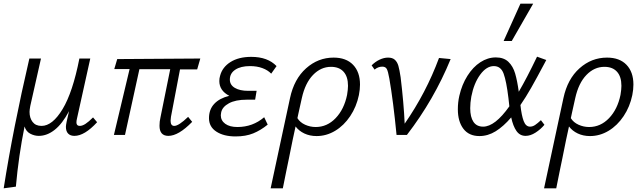

<svg xmlns="http://www.w3.org/2000/svg" viewBox="-30 -731 3488 1040"><path d="M129 -414H192L134 -157Q130 -135 130 -125Q130 -92 146.5 -70.5Q163 -49 195 -49Q254 -49 309 -140Q364 -231 400 -414H459L387 -89Q384 -77 384 -68Q384 -49 402 -49Q416 -49 433 -60Q450 -71 474 -95L496 -69Q428 5 373 5Q351 5 339 -7.5Q327 -20 327 -44Q327 -52 331 -72L344 -129Q308 -61 266.5 -28Q225 5 180 5Q156 5 133.5 -7Q111 -19 103 -46Q71 112 56 280L-10 289Q41 -36 129 -414Z M834 -50Q834 -73 839 -94L892 -356H725L647 0H587L672 -357H589L605 -411L1055 -414L1038 -355H945L896 -98Q894 -84 894 -77Q894 -49 914 -49Q938 -49 989 -98L1011 -71Q937 5 882 5Q834 5 834 -50Z M1102 -91Q1102 -138 1130.5 -168.5Q1159 -199 1212 -212Q1158 -240 1158 -292Q1158 -307 1162 -320Q1174 -367 1218.5 -395Q1263 -423 1331 -423Q1420 -423 1468 -373L1439 -332Q1421 -351 1391.5 -362Q1362 -373 1324 -373Q1274 -373 1244.5 -353.5Q1215 -334 1215 -300Q1215 -271 1242 -255Q1269 -239 1314 -239H1360L1352 -191H1306Q1246 -191 1210 -171.5Q1174 -152 1168 -122Q1166 -112 1166 -107Q1166 -78 1190 -60.5Q1214 -43 1256 -43Q1339 -43 1401 -96L1420 -56Q1382 -25 1341.5 -8.5Q1301 8 1246 8Q1182 8 1142 -18Q1102 -44 1102 -91Z M1513 -70 1541 -200Q1563 -303 1628 -361Q1693 -419 1777 -419Q1845 -419 1882.5 -380Q1920 -341 1920 -273Q1920 -246 1914 -216Q1901 -153 1867 -102Q1833 -51 1785.5 -22.5Q1738 6 1685 6Q1648 6 1618.5 -8Q1589 -22 1571 -46Q1558 11 1535 127Q1529 155 1521 194.5Q1513 234 1502 289H1436Q1501 -12 1513 -70ZM1680 -43Q1742 -43 1788 -91Q1834 -139 1850 -217Q1855 -247 1855 -266Q1855 -316 1831 -342.5Q1807 -369 1763 -369Q1708 -369 1665.5 -325Q1623 -281 1605 -200L1587 -119L1581 -91Q1595 -68 1622.5 -55.5Q1650 -43 1680 -43Z M2079 -305Q2072 -345 2065 -357.5Q2058 -370 2041 -370Q2018 -370 1999 -354L1983 -377Q2003 -397 2026.5 -408Q2050 -419 2072 -419Q2096 -419 2109 -407Q2122 -395 2128 -374Q2134 -353 2140 -313Q2157 -173 2162 -61Q2278 -228 2348 -417L2411 -411Q2321 -191 2174 0H2118Q2100 -184 2079 -305Z M2450 -139Q2450 -177 2458 -212Q2472 -273 2502 -320.5Q2532 -368 2572 -394Q2612 -420 2656 -420Q2699 -420 2724 -396Q2749 -372 2760.5 -332.5Q2772 -293 2780 -234Q2823 -307 2879 -424L2929 -406L2919 -387Q2876 -306 2847 -255Q2818 -204 2789 -162Q2795 -106 2806.5 -75.5Q2818 -45 2841 -45Q2855 -45 2868.5 -54Q2882 -63 2900 -80L2919 -55Q2898 -30 2870.5 -12.5Q2843 5 2817 5Q2786 5 2767.5 -21.5Q2749 -48 2739 -95Q2697 -46 2655 -20Q2613 6 2567 6Q2510 6 2480 -33.5Q2450 -73 2450 -139ZM2789 -711H2858L2742 -509H2698ZM2517 -145Q2517 -97 2534.5 -71Q2552 -45 2587 -45Q2651 -45 2729 -155L2724 -200Q2713 -291 2698 -332Q2683 -373 2645 -373Q2605 -373 2571 -326.5Q2537 -280 2523 -208Q2517 -174 2517 -145Z M2994 -70 3022 -200Q3044 -303 3109 -361Q3174 -419 3258 -419Q3326 -419 3363.5 -380Q3401 -341 3401 -273Q3401 -246 3395 -216Q3382 -153 3348 -102Q3314 -51 3266.5 -22.5Q3219 6 3166 6Q3129 6 3099.5 -8Q3070 -22 3052 -46Q3039 11 3016 127Q3010 155 3002 194.5Q2994 234 2983 289H2917Q2982 -12 2994 -70ZM3161 -43Q3223 -43 3269 -91Q3315 -139 3331 -217Q3336 -247 3336 -266Q3336 -316 3312 -342.5Q3288 -369 3244 -369Q3189 -369 3146.5 -325Q3104 -281 3086 -200L3068 -119L3062 -91Q3076 -68 3103.5 -55.5Q3131 -43 3161 -43Z"/></svg>

Font: LXGW Bright GB
Style: Italic
Weight: 400
Italic angle: -12°
Designer: Christian Thalmann (Catharsis Fonts)
Foundry: LXGW / Christian Thalmann (Catharsis Fonts) / Fontworks Inc.
Version: Version 5.510